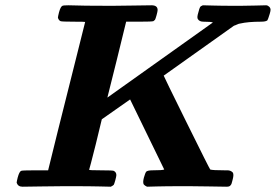

<svg xmlns="http://www.w3.org/2000/svg" viewBox="-20 -706 1043 726"><path d="M986 -686Q992 -686 997.5 -681Q1003 -676 1003 -669Q1003 -664 1000 -654Q997 -644 994.5 -637Q992 -630 991 -629Q985 -624 967 -624Q918 -624 888 -617Q884 -617 875.5 -613Q867 -609 865 -609Q864 -608 732 -514.5Q600 -421 599 -420Q599 -418 686 -242Q773 -66 775 -65Q784 -62 829 -62H840Q852 -62 860 -54Q865 -47 860 -28Q859 -25 857.5 -18.5Q856 -12 855 -10Q854 -8 851.5 -5Q849 -2 845.5 -1Q842 0 836 0Q818 0 774 -1Q730 -2 694 -2Q599 -2 573 -1L536 0Q529 -3 524 -8Q519 -15 524 -34Q529 -52 533 -57Q539 -62 557 -62Q595 -62 601 -65L472 -330L365 -255L342 -160Q318 -65 317 -64Q317 -62 361 -62Q406 -62 410 -60Q420 -55 420 -44Q420 -39 416 -24.5Q412 -10 410 -7Q407 -4 399 0L357 -1Q331 -2 224 -2Q185 -2 135 -1Q85 0 65 0Q48 0 43 -15Q43 -19 47 -35Q53 -57 60 -60Q64 -62 113 -62H162Q163 -68 198 -208Q233 -348 267.5 -485Q302 -622 302 -623Q302 -624 258 -624Q214 -624 209 -626Q202 -629 199 -639Q199 -643 203 -659Q209 -681 216 -684Q220 -686 239 -686Q290 -684 403 -684Q432 -684 481 -685Q530 -686 553 -686Q576 -686 576 -668Q576 -663 572 -648.5Q568 -634 566 -631Q562 -627 560 -626Q555 -624 506 -624H457L422 -481Q386 -339 386 -337L785 -621Q779 -624 749 -624Q734 -624 728 -634Q724 -640 730 -659Q734 -675 736.5 -679Q739 -683 747 -686L786 -685Q812 -684 888 -684Q915 -684 945.5 -685Q976 -686 986 -686Z"/></svg>

Font: MathJax_Math
Style: Bold Italic
Weight: 700
Version: Version 1.1